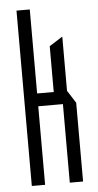

<svg xmlns="http://www.w3.org/2000/svg" viewBox="-53 -773 413 806"><g transform="rotate(-5 153.0 -369.5)"><path d="M48 0V-739H104V0ZM208 0V-331H264V0ZM104 -331V-385H230L264 -332V-331ZM174 -385V-578L229 -613H230V-385Z"/></g></svg>

Font: Foldit Light
Style: Regular
Weight: 300
Version: Version 1.003